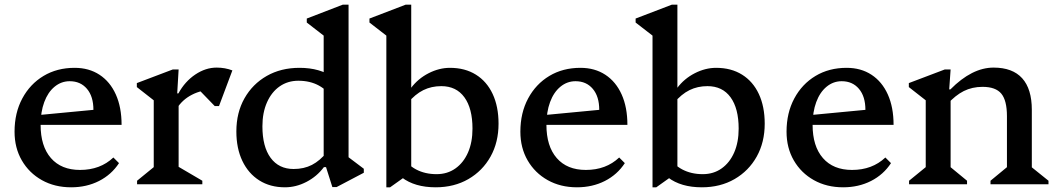

<svg xmlns="http://www.w3.org/2000/svg" viewBox="-20 -785 4507 818"><path d="M283 13Q213 13 158.5 -17.5Q104 -48 73 -101.5Q42 -155 42 -224Q42 -304 75 -365.5Q108 -427 165.5 -461.5Q223 -496 298 -496Q359 -496 404 -466.5Q449 -437 473.5 -382.5Q498 -328 498 -253H115V-292L378 -317Q378 -374 350.5 -406.5Q323 -439 277 -439Q241 -439 212.5 -415.5Q184 -392 168.5 -350Q153 -308 153 -253Q153 -162 197 -111.5Q241 -61 321 -61Q407 -61 463 -114L487 -90Q455 -41 402 -14Q349 13 283 13Z M564 0V-15L651 -86L635 -58V-390L678 -324L563 -414V-431L716 -489H741L735 -387H741V-56L726 -83L842 -15V0ZM733 -322 726 -387H740Q768 -438 812 -467.5Q856 -497 903 -497Q939 -497 970 -485L913 -333H895L803 -428L891 -403Q840 -403 798 -381.5Q756 -360 733 -322Z M1396 12 1369 -73H1359V-667L1402 -600L1287 -689V-706L1440 -765H1465V-85L1424 -146L1530 -66V-49L1414 12ZM1194 13Q1131 13 1084.5 -16.5Q1038 -46 1012.5 -99.5Q987 -153 987 -225Q987 -305 1021.5 -366Q1056 -427 1116.5 -461.5Q1177 -496 1256 -496Q1344 -496 1400 -455V-361Q1376 -400 1338.5 -420.5Q1301 -441 1251 -441Q1206 -441 1171.5 -417Q1137 -393 1117.5 -349Q1098 -305 1098 -247Q1098 -160 1133 -112.5Q1168 -65 1231 -65Q1275 -65 1309 -82.5Q1343 -100 1374 -138V-73H1360Q1330 -33 1285.5 -10Q1241 13 1194 13Z M1836 13Q1747 13 1692 -29V-122Q1715 -83 1753 -63Q1791 -43 1840 -43Q1886 -43 1920.5 -67.5Q1955 -92 1974 -135.5Q1993 -179 1993 -237Q1993 -323 1958.5 -370.5Q1924 -418 1860 -418Q1818 -418 1783.5 -401Q1749 -384 1717 -346V-410H1731Q1761 -450 1806 -473Q1851 -496 1897 -496Q1961 -496 2007.5 -467Q2054 -438 2079 -384.5Q2104 -331 2104 -258Q2104 -179 2070 -118Q2036 -57 1975.5 -22Q1915 13 1836 13ZM1626 13V-667L1669 -600L1554 -689V-706L1708 -765H1732V-51L1642 13Z M2438 13Q2368 13 2313.5 -17.5Q2259 -48 2228 -101.5Q2197 -155 2197 -224Q2197 -304 2230 -365.5Q2263 -427 2320.5 -461.5Q2378 -496 2453 -496Q2514 -496 2559 -466.5Q2604 -437 2628.5 -382.5Q2653 -328 2653 -253H2270V-292L2533 -317Q2533 -374 2505.5 -406.5Q2478 -439 2432 -439Q2396 -439 2367.5 -415.5Q2339 -392 2323.5 -350Q2308 -308 2308 -253Q2308 -162 2352 -111.5Q2396 -61 2476 -61Q2562 -61 2618 -114L2642 -90Q2610 -41 2557 -14Q2504 13 2438 13Z M2970 13Q2881 13 2826 -29V-122Q2849 -83 2887 -63Q2925 -43 2974 -43Q3020 -43 3054.5 -67.5Q3089 -92 3108 -135.5Q3127 -179 3127 -237Q3127 -323 3092.5 -370.5Q3058 -418 2994 -418Q2952 -418 2917.5 -401Q2883 -384 2851 -346V-410H2865Q2895 -450 2940 -473Q2985 -496 3031 -496Q3095 -496 3141.5 -467Q3188 -438 3213 -384.5Q3238 -331 3238 -258Q3238 -179 3204 -118Q3170 -57 3109.5 -22Q3049 13 2970 13ZM2760 13V-667L2803 -600L2688 -689V-706L2842 -765H2866V-51L2776 13Z M3572 13Q3502 13 3447.5 -17.5Q3393 -48 3362 -101.5Q3331 -155 3331 -224Q3331 -304 3364 -365.5Q3397 -427 3454.5 -461.5Q3512 -496 3587 -496Q3648 -496 3693 -466.5Q3738 -437 3762.5 -382.5Q3787 -328 3787 -253H3404V-292L3667 -317Q3667 -374 3639.5 -406.5Q3612 -439 3566 -439Q3530 -439 3501.5 -415.5Q3473 -392 3457.5 -350Q3442 -308 3442 -253Q3442 -162 3486 -111.5Q3530 -61 3610 -61Q3696 -61 3752 -114L3776 -90Q3744 -41 3691 -14Q3638 13 3572 13Z M4200 0V-15L4286 -86L4270 -58V-290Q4270 -357 4246 -386Q4222 -415 4166 -415Q4122 -415 4086 -397Q4050 -379 4015 -340V-404H4029Q4121 -497 4213 -497Q4294 -497 4335 -451.5Q4376 -406 4376 -317V-56L4360 -85L4447 -15V0ZM3853 0V-15L3940 -86L3924 -56V-396L3967 -324L3852 -414V-431L4005 -489H4030L4024 -404H4030V-56L4015 -85L4100 -15V0Z"/></svg>

Font: Platypi Light
Style: Regular
Weight: 400
Version: Version 1.200